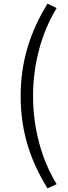

<svg xmlns="http://www.w3.org/2000/svg" viewBox="-20 -836 371 1051"><path d="M240 195 290 172C204 31 161 -139 161 -310C161 -481 204 -650 290 -792L240 -816C148 -666 93 -505 93 -310C93 -113 148 47 240 195Z"/></svg>

Font: ChiuKong Gothic CL Normal
Style: Regular
Weight: 350
Designer: Ryoko NISHIZUKA 西塚涼子 (kana, bopomofo & ideographs); Paul D. Hunt (Latin, Greek & Cyrillic); Sandoll Communications 산돌커뮤니
Foundry: Adobe
Version: Version 1.300